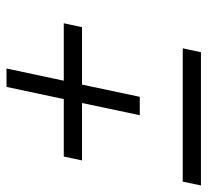

<svg xmlns="http://www.w3.org/2000/svg" viewBox="-65 -586 638 590"><g transform="rotate(-90 254.0 -291.0)"><path d="M195 -180.5 232.5 -358H56L68 -414H244.5L282 -590H338.5L301 -414H477.5L465.5 -358H289L251.5 -180.5ZM-21 7.5 -9 -48.5H400.5L388.5 7.5Z"/></g></svg>

Font: Besley* Condensed
Style: Italic
Weight: 400
Width: 3
Italic angle: -13°
Designer: Owen Earl
Foundry: indestructible type*
Version: Version 3.000; ttfautohint (v1.8.3)